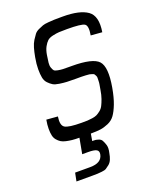

<svg xmlns="http://www.w3.org/2000/svg" viewBox="-178 -850 974 1201"><g transform="rotate(-20 309.0 -249.5)"><path d="M589 -572 514 -578Q525 -640 504 -653Q483 -666 388 -666Q353 -666 335 -665Q317 -664 292.5 -658.5Q268 -653 255.5 -641.5Q243 -630 231.5 -609Q220 -588 215 -557Q210 -526 208 -507Q206 -488 211 -474Q216 -460 221.5 -453.5Q227 -447 246 -443.5Q265 -440 279.5 -439.5Q294 -439 329 -439Q334 -439 337 -439Q477 -439 514.5 -397.5Q552 -356 529 -225Q518 -163 502 -121.5Q486 -80 468.5 -56Q451 -32 423 -20Q395 -8 370.5 -4.5Q346 -1 305 -1L297 46H304H305Q312 46 318 46.5Q324 47 338.5 51.5Q353 56 359.5 67Q366 78 373 99Q380 120 372 153Q368 177 360.5 194.5Q353 212 340 222.5Q327 233 317.5 239Q308 245 287.5 247Q267 249 258 249.5Q249 250 224 250H118L129 195H229Q306 195 316 141Q320 119 304.5 110.5Q289 102 250 102H210L229 -1Q201 -1 181.5 -3Q162 -5 142 -9.5Q122 -14 109.5 -22Q97 -30 86 -43Q75 -56 71 -74.5Q67 -93 67 -119Q67 -145 73 -178L148 -172Q139 -115 163.5 -99.5Q188 -84 275 -84Q300 -84 313.5 -84.5Q327 -85 346.5 -88Q366 -91 377 -96.5Q388 -102 402 -113Q416 -124 424.5 -140.5Q433 -157 441.5 -181Q450 -205 455 -237Q458 -257 460.5 -269Q463 -281 463 -294.5Q463 -308 463.5 -315Q464 -322 459.5 -330Q455 -338 453 -341Q451 -344 440 -347.5Q429 -351 423.5 -352Q418 -353 399.5 -354Q381 -355 370.5 -355Q360 -355 333 -355Q296 -355 275 -356Q254 -357 226.5 -361Q199 -365 185 -373.5Q171 -382 156.5 -397Q142 -412 137.5 -435Q133 -458 133 -491.5Q133 -525 141 -569Q147 -602 154.5 -628Q162 -654 174 -673Q186 -692 196 -705Q206 -718 224.5 -726.5Q243 -735 255.5 -739.5Q268 -744 293.5 -746Q319 -748 333.5 -748.5Q348 -749 380 -749Q387 -749 391 -749Q502 -749 554 -712.5Q606 -676 589 -572Z"/></g></svg>

Font: Hermit LightItalic
Style: Regular
Weight: 300
Italic angle: -10°
Designer: Pablo Caro
Version: Version 2.000;PS 002.000;hotconv 1.0.88;makeotf.lib2.5.64775